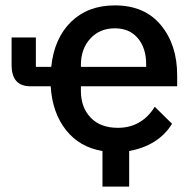

<svg xmlns="http://www.w3.org/2000/svg" viewBox="-20 -552 711 712"><path d="M459 8V140H360V8Q275 -6 224.5 -70Q174 -134 168 -232H93Q23 -232 23 -311V-413H113V-304H170Q181 -410 243.5 -471Q306 -532 406 -532Q516 -532 576.5 -459Q637 -386 637 -273V-232H280V-215Q280 -154 316 -116Q352 -78 417 -78Q505 -78 554 -156L618 -93Q568 -12 459 8ZM406 -447Q350 -447 315 -409Q280 -371 280 -311V-304H522V-314Q522 -374 491 -410.5Q460 -447 406 -447Z"/></svg>

Font: IBM Plex Sans Medm
Style: Regular
Weight: 500
Designer: Mike Abbink, Paul van der Laan, Pieter van Rosmalen
Foundry: Bold Monday
Version: Version 3.005